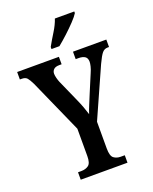

<svg xmlns="http://www.w3.org/2000/svg" viewBox="-169 -1023 887 1115"><g transform="rotate(-20 274.5 -465.5)"><path d="M132 0V-46H152Q179 -46 197 -59Q215 -72 215 -116V-285L68 -615Q54 -644 43.5 -656Q33 -668 10 -668H-1V-714H257V-668H243Q219 -668 208 -657.5Q197 -647 197 -631Q197 -620 201 -604.5Q205 -589 210 -577L270 -442Q283 -413 292 -388.5Q301 -364 308 -341Q315 -363 326.5 -390.5Q338 -418 351 -450L398 -562Q407 -582 411 -599Q415 -616 415 -626Q415 -649 401 -658.5Q387 -668 361 -668H344V-714H550V-668H541Q521 -668 507.5 -652Q494 -636 473 -591L336 -284V-119Q336 -72 353.5 -59Q371 -46 395 -46H421V0ZM232 -784Q252 -820 276 -858.5Q300 -897 311 -931H431V-921Q421 -904 395 -876.5Q369 -849 338 -820.5Q307 -792 281 -771H232Z"/></g></svg>

Font: Noto Serif Khmer ExtraCondensed SemiBold
Style: Regular
Weight: 600
Width: 2
Designer: Danh Hong and the Monotype Design Team
Foundry: Monotype Imaging Inc.
Version: Version 2.004; ttfautohint (v1.8.4.7-5d5b)